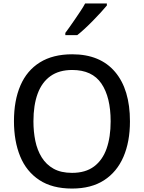

<svg xmlns="http://www.w3.org/2000/svg" viewBox="-20 -1083 836 1114"><path d="M398 11Q283 11 208 -38.5Q133 -88 97 -176Q61 -264 61 -380Q61 -500 98.5 -587Q136 -674 211.5 -721Q287 -768 399 -768Q561 -768 647.5 -666Q734 -564 734 -379Q734 -260 696 -172.5Q658 -85 583.5 -37Q509 11 398 11ZM398 -80Q476 -80 525.5 -117Q575 -154 598.5 -221Q622 -288 622 -379Q622 -519 568.5 -598Q515 -677 399 -677Q323 -677 273 -641.5Q223 -606 198.5 -539.5Q174 -473 174 -379Q174 -319 185 -265.5Q196 -212 222 -170Q248 -128 291 -104Q334 -80 398 -80ZM359 -879V-892Q368 -904 383 -925Q398 -946 415 -971Q432 -996 448 -1020Q464 -1044 474 -1063H600V-1051Q586 -1034 564.5 -1010.5Q543 -987 518 -961.5Q493 -936 469.5 -914.5Q446 -893 428 -879Z"/></svg>

Font: Menbere
Style: Regular
Weight: 400
Designer: Aleme Tadesse
Foundry: Sorkin Type Co
Version: Version 1.000